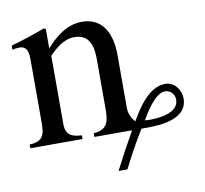

<svg xmlns="http://www.w3.org/2000/svg" viewBox="-71 -537 814 764"><g transform="rotate(-10 336.0 -155.0)"><path d="M424 -306C424 -384 396 -460 306 -460C247 -460 199 -421 162 -379H161V-457L153 -460C108 -443 62 -428 16 -415V-398C25 -401 35 -402 45 -402C79 -402 80 -370 80 -345V-94C80 -44 74 -18 18 -15V0H229V-15C189 -17 164 -27 164 -72V-348C192 -376 224 -405 267 -405C328 -405 340 -355 340 -304V-105C340 -55 336 -19 277 -15V0H429C401 49 374 99 348 150H384C409 99 437 49 467 0H491C557 0 653 -11 653 -89C653 -124 628 -159 591 -159C524 -159 478 -84 448 -33C434 -47 424 -70 424 -90ZM623 -90C623 -37 546 -29 507 -29C500 -29 493 -30 486 -30C504 -61 545 -130 585 -130C607 -130 623 -111 623 -90Z"/></g></svg>

Font: STIX Math
Style: Regular
Weight: 400
Designer: MicroPress Inc., with final additions and corrections provided by Coen Hoffman, Elsevier (retired)
Version: Version 1.1.0